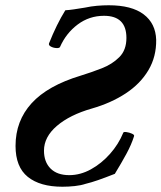

<svg xmlns="http://www.w3.org/2000/svg" viewBox="-20 -696 613 729"><path d="M217 13Q132 13 85.5 -24.5Q39 -62 39 -142Q39 -237 100 -304Q161 -371 287 -409Q326 -421 366 -436.5Q406 -452 433 -479Q460 -506 460 -552Q460 -636 375 -636Q319 -636 275 -603Q231 -570 208 -518Q206 -513 194.5 -513.5Q183 -514 173.5 -519Q164 -524 166 -531Q195 -604 228 -657Q244 -658 260.5 -660.5Q277 -663 302 -667Q325 -672 348 -674Q371 -676 393 -676Q480 -676 525.5 -641.5Q571 -607 573 -545Q574 -481 543.5 -429.5Q513 -378 457.5 -341.5Q402 -305 329 -284Q245 -260 196 -218Q147 -176 147 -124Q147 -81 172 -56Q197 -31 243 -31Q285 -31 325 -53Q365 -75 397.5 -111.5Q430 -148 448 -192Q449 -196 460 -194.5Q471 -193 481 -188.5Q491 -184 489 -179Q479 -147 460 -112Q441 -77 416 -36Q378 -21 352 -12Q326 -3 305 2Q287 8 263.5 10.5Q240 13 217 13Z"/></svg>

Font: Junicode SmExp
Style: Bold Italic
Weight: 700
Width: 6
Italic angle: -11°
Designer: Peter S. Baker
Version: Version 2.205; ttfautohint (v1.8.4)